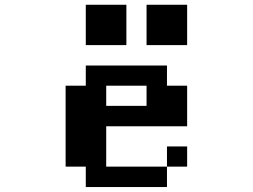

<svg xmlns="http://www.w3.org/2000/svg" viewBox="-20 -712 1040 790"><path d="M583 -526.4V-692.4H750V-526.4ZM417 -276.4H583V-359.4H417ZM333 -526.4V-692.4H500V-526.4ZM250 -26.4V-359.4H333V-442.4H667V-359.4H750V-192.4H417V-26.4H667V57.6H333V-26.4ZM667 -26.4V-109.4H750V-26.4Z"/></svg>

Font: KH Dot Dougenzaka 12
Style: Regular
Weight: 400
Designer: Original version for X68000 by Keitarou Hiraki (http://hp.vector.co.jp/authors/VA000874/) / TrueType conversion by Homem
Version: Version 1.00.20150527